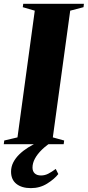

<svg xmlns="http://www.w3.org/2000/svg" viewBox="-44 -763 464 1016"><path d="M-24 0 -21.5 -19.5 48.5 -36 140 -706.5 76.5 -725 79 -743H400L398 -725L327.5 -706.5L235.5 -36L295.5 -19.5L293 0ZM119.5 232.5Q71 232.5 42.8 210Q14.5 187.5 14.5 145.5Q14.5 119.5 26.2 96.5Q38 73.5 58.2 53.8Q78.5 34 104.8 17.5Q131 1 160.5 -12L203 -29.5L241 -19Q203.5 4 178.5 28.2Q153.5 52.5 140.8 76.5Q128 100.5 128 123.5Q128 143.5 139.8 154.5Q151.5 165.5 173 165.5Q193.5 165.5 211.8 156Q230 146.5 251 131L264.5 158Q244.5 184 206 208.2Q167.5 232.5 119.5 232.5Z"/></svg>

Font: Merriweather 144pt Black
Style: Italic
Weight: 900
Italic angle: -7.8°
Version: Version 2.101